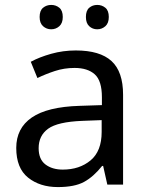

<svg xmlns="http://www.w3.org/2000/svg" viewBox="-20 -750 601 780"><path d="M288 -545Q386 -545 433 -502Q480 -459 480 -365V0H416L399 -76H395Q360 -32 321.5 -11Q283 10 215 10Q142 10 94 -28.5Q46 -67 46 -149Q46 -229 109 -272.5Q172 -316 303 -320L394 -323V-355Q394 -422 365 -448Q336 -474 283 -474Q241 -474 203 -461.5Q165 -449 132 -433L105 -499Q140 -518 188 -531.5Q236 -545 288 -545ZM314 -259Q214 -255 175.5 -227Q137 -199 137 -148Q137 -103 164.5 -82Q192 -61 235 -61Q303 -61 348 -98.5Q393 -136 393 -214V-262ZM141 -681Q141 -707 155 -718.5Q169 -730 188 -730Q207 -730 221 -718.5Q235 -707 235 -681Q235 -656 221 -643.5Q207 -631 188 -631Q169 -631 155 -643.5Q141 -656 141 -681ZM329 -681Q329 -707 342.5 -718.5Q356 -730 375 -730Q394 -730 408 -718.5Q422 -707 422 -681Q422 -656 408 -643.5Q394 -631 375 -631Q356 -631 342.5 -643.5Q329 -656 329 -681Z"/></svg>

Font: Noto Sans Buhid
Style: Regular
Weight: 400
Designer: Monotype Design Team
Foundry: Monotype Imaging Inc.
Version: Version 2.001